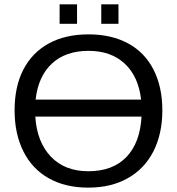

<svg xmlns="http://www.w3.org/2000/svg" viewBox="-20 -857 818 887"><path d="M730 -347.2Q730 -239.7 689 -158.2Q647.5 -77.1 570.3 -33.7Q493.2 9.8 388.2 9.8Q282.2 9.8 205.6 -33.2Q128.9 -76.2 88.1 -157.5Q47.4 -238.8 47.4 -347.2Q47.4 -457.5 88.1 -535.9Q128.9 -614.3 205.3 -656.2Q281.7 -698.2 389.2 -698.2Q494.6 -698.2 571.3 -656.7Q648.4 -615.2 689.2 -535.4Q730 -455.6 730 -347.2ZM389.2 -622.1Q283.2 -622.1 220 -563.5Q156.7 -504.9 144.5 -397H631.8Q619.6 -503.9 556.2 -563Q492.7 -622.1 389.2 -622.1ZM388.2 -65.9Q501 -65.9 564.2 -131.8Q627.4 -197.8 633.8 -318.4H143.1Q150.4 -201.7 214.6 -133.8Q278.8 -65.9 388.2 -65.9ZM527.3 -836.9V-747.1H447.8V-836.9ZM335.9 -836.9V-747.1H255.4V-836.9Z"/></svg>

Font: Arimo
Style: Regular
Weight: 400
Designer: Steve Matteson
Foundry: Monotype Imaging Inc.
Version: Version 1.33